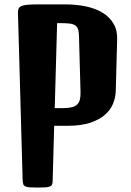

<svg xmlns="http://www.w3.org/2000/svg" viewBox="-20 -845 590 865"><path d="M61 -784.7Q60.5 -797.4 63.5 -805.2Q66.4 -813 75.9 -817.4Q85.4 -821.8 103 -823.5Q120.6 -825.2 149.9 -825.2H162.1H273.4Q323.7 -825.2 366.9 -816.2Q410.2 -807.1 441.9 -787.8Q473.6 -768.6 491.5 -738.5Q509.3 -708.5 507.8 -666L501.5 -434.1Q500.5 -406.2 489.5 -378.4Q478.5 -350.6 453.4 -328.4Q428.2 -306.2 387 -292.2Q345.7 -278.3 284.7 -278.3H224.1L217.3 -33.2Q217.3 -22 215.1 -15.4Q212.9 -8.8 205.8 -5.4Q198.7 -2 185.5 -1Q172.4 0 149.9 0Q127.4 0 114 -1Q100.6 -2 93.8 -5.4Q86.9 -8.8 84.7 -15.4Q82.5 -22 82 -33.2ZM263.2 -357.9Q286.6 -357.9 302.2 -361.6Q317.9 -365.2 326.9 -373.5Q335.9 -381.8 339.6 -395.8Q343.3 -409.7 342.8 -430.2L335.9 -681.6Q335.4 -700.7 332 -712.2Q328.6 -723.6 319.8 -730Q311 -736.3 296.1 -738.5Q281.2 -740.7 257.8 -740.7H237.3L226.6 -357.9Z"/></svg>

Font: Denk One
Style: Regular
Weight: 400
Designer: Irina Smirnova
Foundry: Irina Smirnova
Version: Version 1.002